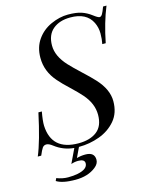

<svg xmlns="http://www.w3.org/2000/svg" viewBox="-150 -808 858 1082"><g transform="rotate(-15 279.0 -267.0)"><path d="M243.2 64.9Q296.9 64.9 296.9 109.4Q296.9 132.8 273.4 151.4Q227.1 188.5 152.8 188.2Q78.6 188 43.9 166L50.8 150.9Q85.4 164.1 117.4 164.1Q149.4 164.1 173.3 159.2Q232.9 147 232.9 112.8Q232.9 88.9 194.8 88.9Q174.3 88.9 153.8 96.2L193.4 13.2Q130.9 7.8 81.1 -30.8Q60.5 -46.9 45.9 -46.9Q31.2 -46.9 22.9 -35.2Q14.6 -23.4 2 6.8H-18.1Q15.6 -72.8 49.8 -232.9H69.8Q60.1 -180.2 61 -151.9Q67.4 -5.9 224.1 -5.9Q292 -5.9 331.5 -36.9Q371.1 -67.9 371.1 -133.5Q371.1 -199.2 319.3 -257.8Q297.9 -282.2 258.8 -319.3Q219.7 -355.5 196.3 -382.8Q139.6 -447.3 140.1 -526.9Q140.1 -588.4 171.4 -632.6Q202.6 -676.8 253.2 -699.5Q303.7 -722.2 352.3 -722.2Q400.9 -722.2 430.9 -712.2Q460.9 -702.1 487.1 -682.1Q513.2 -662.1 522.2 -662.1Q531.2 -662.1 538.6 -674.3Q545.9 -686.5 556.2 -714.8H576.2Q540 -627 517.1 -511.2H497.1Q502.9 -539.1 502.9 -572.3Q502.9 -606.4 488.3 -636.7Q455.6 -703.6 360.8 -703.1Q297.9 -703.1 259.5 -670.9Q221.2 -638.7 221.2 -576.4Q221.2 -514.2 277.8 -453.1Q301.8 -427.2 344.2 -387.7Q386.7 -348.6 412.6 -320.3Q474.1 -253.4 474.1 -185.1Q474.1 -116.7 436.5 -72.5Q398.9 -28.3 341.1 -7.1Q283.2 14.2 221.2 14.2H220.2L192.9 71.8Q217.8 64.9 243.2 64.9Z"/></g></svg>

Font: PlayfairDisplaySC-Italic
Style: Italic
Weight: 400
Italic angle: -14°
Designer: Claus Eggers Sørensen
Foundry: Claus Eggers Sørensen
Version: Version 1.004;PS 001.004;hotconv 1.0.70;makeotf.lib2.5.58329